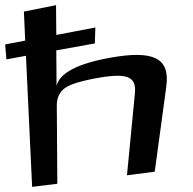

<svg xmlns="http://www.w3.org/2000/svg" viewBox="-159 -693 752 747"><path d="M273 -469C143 -446 73 -409 61 -359L60 -497L210 -524L212 -586L60 -557L59 -673L-66 -648L-61 -535L-139 -520L-134 -462L-58 -476L-34 34L64 22L62 -283C62 -312 72 -334 93 -350C115 -366 162 -380 234 -392C265 -397 290 -399 309 -398C355 -395 370 -374 366 -331L335 -11L443 -25L488 -356C504 -471 433 -497 273 -469Z"/></svg>

Font: Gamestation Warped
Style: Regular
Weight: 400
Designer: Jonas Hecksher
Foundry: Jonas Hecksher, Playtypeª, e-types AS
Version: Version 1.003